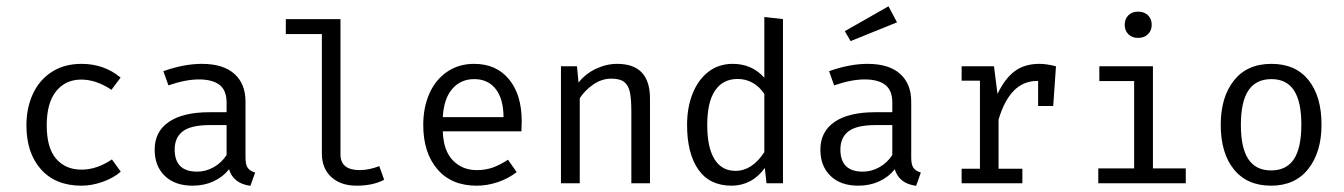

<svg xmlns="http://www.w3.org/2000/svg" viewBox="-20 -586 4298 614"><path d="M337.9 -76.2 366.2 -37.1Q342.8 -16.6 308.1 -4.4Q273.4 7.8 240.7 7.8Q157.7 7.8 111.1 -44.4Q64.5 -96.7 64.5 -185.1Q64.5 -241.2 85.4 -286.1Q106.4 -331.1 146.2 -356.4Q186 -381.8 240.7 -381.8Q313 -381.8 365.7 -337.9L336.4 -298.8Q287.6 -331.5 239.7 -331.5Q189.5 -331.5 159.4 -294.2Q129.4 -256.8 129.4 -185.1Q129.4 -113.3 159.4 -78.4Q189.5 -43.5 240.7 -43.5Q289.6 -43.5 337.9 -76.2Z M795.9 -34.2 780.8 8.3Q726.1 1 712.4 -44.9Q692.4 -19.5 662.4 -5.9Q632.3 7.8 595.7 7.8Q539.6 7.8 507.1 -23.4Q474.6 -54.7 474.6 -107.4Q474.6 -165 519.8 -196Q564.9 -227.1 649.4 -227.1H704.6V-257.8Q704.6 -297.4 681.9 -314.7Q659.2 -332 616.2 -332Q573.7 -332 518.6 -313L502.4 -358.4Q568.4 -381.8 625.5 -381.8Q693.8 -381.8 729.5 -349.9Q765.1 -317.9 765.1 -261.2V-81.5Q765.1 -59.6 772.2 -49.3Q779.3 -39.1 795.9 -34.2ZM704.6 -90.3V-186H650.9Q591.3 -186 564.9 -166.3Q538.6 -146.5 538.6 -107.9Q538.6 -37.1 610.4 -37.1Q638.2 -37.1 663.3 -51.3Q688.5 -65.4 704.6 -90.3Z M1068.8 -92.3Q1068.8 -42 1130.4 -42Q1159.7 -42 1192.9 -54.7L1208.5 -11.2Q1172.9 7.8 1120.1 7.8Q1069.8 7.8 1039.6 -19.8Q1009.3 -47.4 1009.3 -95.2V-477.1H894V-524.9H1068.8Z M1504.4 -42Q1532.2 -42 1555.2 -50Q1578.1 -58.1 1604.5 -75.2L1632.3 -35.6Q1606 -15.1 1572.3 -3.7Q1538.6 7.8 1504.4 7.8Q1423.3 7.8 1378.4 -45.2Q1333.5 -98.1 1333.5 -186.5Q1333.5 -242.7 1353.3 -287.1Q1373 -331.5 1410.2 -356.7Q1447.3 -381.8 1496.1 -381.8Q1566.9 -381.8 1607.7 -332.5Q1648.4 -283.2 1648.4 -198.2Q1648.4 -182.1 1647.5 -166H1396Q1397.9 -104.5 1428.2 -73.2Q1458.5 -42 1504.4 -42ZM1396 -211.4H1590.3Q1589.8 -270.5 1564.9 -301.8Q1540 -333 1496.6 -333Q1453.6 -333 1426.5 -302Q1399.4 -271 1396 -211.4Z M1773.9 -374H1825.2L1830.1 -321.8Q1852.1 -350.1 1885.7 -366Q1919.4 -381.8 1953.6 -381.8Q2058.6 -381.8 2058.6 -271V0H1999V-227.1Q1999 -269 1994.4 -291Q1989.7 -313 1976.3 -323.7Q1962.9 -334.5 1935.1 -334.5Q1904.3 -334.5 1877.4 -315.9Q1850.6 -297.4 1834 -272V0H1773.9Z M2483.9 -524.9V0H2431.2L2425.8 -48.8Q2405.3 -20.5 2378.2 -6.3Q2351.1 7.8 2319.8 7.8Q2249 7.8 2213.1 -43.9Q2177.2 -95.7 2177.2 -186.5Q2177.2 -242.7 2195.1 -287.1Q2212.9 -331.5 2245.8 -356.7Q2278.8 -381.8 2323.2 -381.8Q2384.8 -381.8 2424.3 -337.4V-531.7ZM2241.7 -186.5Q2241.7 -114.3 2264.9 -76.9Q2288.1 -39.6 2332 -39.6Q2385.3 -39.6 2424.3 -99.6V-285.6Q2408.7 -309.1 2386.7 -321.3Q2364.7 -333.5 2338.9 -333.5Q2292 -333.5 2266.8 -296.6Q2241.7 -259.8 2241.7 -186.5Z M2924.8 -34.2 2909.7 8.3Q2855 1 2841.3 -44.9Q2821.3 -19.5 2791.3 -5.9Q2761.2 7.8 2724.6 7.8Q2668.5 7.8 2636 -23.4Q2603.5 -54.7 2603.5 -107.4Q2603.5 -165 2648.7 -196Q2693.8 -227.1 2778.3 -227.1H2833.5V-257.8Q2833.5 -297.4 2810.8 -314.7Q2788.1 -332 2745.1 -332Q2702.6 -332 2647.5 -313L2631.3 -358.4Q2697.3 -381.8 2754.4 -381.8Q2822.8 -381.8 2858.4 -349.9Q2894 -317.9 2894 -261.2V-81.5Q2894 -59.6 2901.1 -49.3Q2908.2 -39.1 2924.8 -34.2ZM2833.5 -90.3V-186H2779.8Q2720.2 -186 2693.8 -166.3Q2667.5 -146.5 2667.5 -107.9Q2667.5 -37.1 2739.3 -37.1Q2767.1 -37.1 2792.2 -51.3Q2817.4 -65.4 2833.5 -90.3ZM2848.6 -514.6 2700.2 -454.6 2681.6 -486.3 2821.3 -565.9Z M3356.9 -374 3348.1 -247.1H3299.8V-327.1H3296.4Q3210 -327.1 3173.3 -203.6V-46.4H3249.5V0H3055.2V-46.4H3113.8V-328.1H3055.2V-374H3158.7L3169.9 -285.6Q3192.9 -334 3224.4 -357.9Q3255.9 -381.8 3304.2 -381.8Q3327.1 -381.8 3356.9 -374Z M3663.1 -506.8Q3663.1 -488.3 3651.1 -476.6Q3639.2 -464.8 3619.1 -464.8Q3600.1 -464.8 3588.4 -476.6Q3576.7 -488.3 3576.7 -506.8Q3576.7 -525.4 3588.4 -537.1Q3600.1 -548.8 3619.1 -548.8Q3639.2 -548.8 3651.1 -537.1Q3663.1 -525.4 3663.1 -506.8ZM3667 -47.4H3772V0H3492.2V-47.4H3606.9V-326.7H3495.6V-374H3667Z M4206.1 -187.5Q4206.1 -99.6 4163.8 -45.9Q4121.6 7.8 4044.9 7.8Q3967.8 7.8 3925.8 -44.4Q3883.8 -96.7 3883.8 -186.5Q3883.8 -275.4 3926 -328.6Q3968.3 -381.8 4045.9 -381.8Q4123 -381.8 4164.6 -329.8Q4206.1 -277.8 4206.1 -187.5ZM3948.2 -186.5Q3948.2 -112.8 3972.2 -76.9Q3996.1 -41 4044.9 -41Q4093.8 -41 4117.7 -76.9Q4141.6 -112.8 4141.6 -187.5Q4141.6 -261.2 4117.9 -297.1Q4094.2 -333 4045.9 -333Q3996.6 -333 3972.4 -296.9Q3948.2 -260.7 3948.2 -186.5Z"/></svg>

Font: Amiri Typewriter
Style: Regular
Weight: 400
Monospace: yes
Designer: Khaled Hosny
Version: Version 1.1